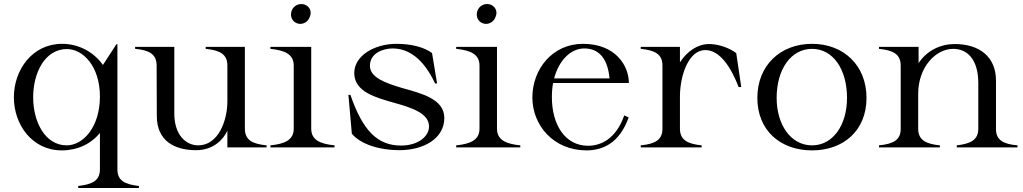

<svg xmlns="http://www.w3.org/2000/svg" viewBox="-20 -733 5086 955"><path d="M369 192V202H671V192C601 184 564 166 564 109V-513H559L492 -410C442 -480 365 -515 289 -515C140 -515 49 -385 49 -249C49 -114 139 15 287 15C365 15 433 -17 477 -72V109C477 166 439 184 369 192ZM312 -10C204 -10 145 -127 145 -249C145 -372 204 -489 313 -489C393 -489 477 -403 477 -253C477 -99 392 -10 312 -10Z M956 14C1041 14 1091 -39 1111 -83V0H1306V-10C1236 -17 1198 -36 1198 -93V-500H1003V-490C1073 -483 1111 -464 1111 -407V-229C1111 -133 1066 -10 966 -10C906 -10 847 -60 847 -169V-500H652V-490C721 -484 759 -464 759 -407L760 -156C760 -35 844 14 956 14Z M1325 -10V0H1644V-10C1574 -17 1528 -36 1528 -93V-500H1325V-490C1395 -483 1441 -464 1441 -407V-93C1441 -36 1395 -17 1325 -10ZM1522 -652C1533 -680 1516 -704 1493 -711C1468 -718 1440 -706 1430 -678C1421 -648 1436 -623 1461 -616C1484 -609 1513 -622 1522 -652Z M1966 14C2088 14 2190 -44 2190 -146C2190 -241 2077 -268 1978 -296C1898 -320 1820 -347 1820 -406C1820 -469 1886 -492 1933 -492C2010 -492 2085 -444 2144 -318H2154L2129 -469C2091 -498 2026 -515 1952 -515C1845 -515 1742 -458 1742 -369C1743 -276 1848 -248 1943 -221C2029 -197 2114 -169 2114 -104C2114 -54 2059 -9 1975 -9C1857 -9 1784 -84 1723 -261H1713L1730 -68C1773 -16 1866 14 1966 14Z M2249 -10V0H2568V-10C2498 -17 2452 -36 2452 -93V-500H2249V-490C2319 -483 2365 -464 2365 -407V-93C2365 -36 2319 -17 2249 -10ZM2446 -652C2457 -680 2440 -704 2417 -711C2392 -718 2364 -706 2354 -678C2345 -648 2360 -623 2385 -616C2408 -609 2437 -622 2446 -652Z M2897 15C2977 15 3061 -20 3107 -149L3085 -159C3044 -42 2969 -8 2905 -8C2791 -8 2725 -112 2725 -250C2725 -275 2727 -298 2731 -320H3108C3108 -405 3043 -515 2879 -515C2729 -515 2628 -390 2628 -248C2628 -109 2734 15 2897 15ZM2736 -343C2761 -435 2820 -492 2886 -492C2948 -492 3001 -456 3012 -343Z M3362 -93V-255C3363 -363 3407 -484 3488 -484C3563 -484 3618 -393 3654 -300H3667L3642 -469C3607 -495 3554 -514 3507 -514C3450 -514 3398 -478 3362 -423V-500H3167V-490C3237 -483 3275 -464 3275 -407V-93C3275 -36 3237 -17 3167 -10V0H3470V-10C3401 -17 3362 -36 3362 -93Z M4019 15C4176 15 4290 -84 4290 -246C4290 -408 4176 -515 4019 -515C3862 -515 3747 -408 3747 -246C3747 -84 3862 15 4019 15ZM4019 -10C3914 -10 3843 -112 3843 -246C3843 -388 3914 -490 4019 -490C4124 -490 4193 -388 4193 -246C4193 -112 4124 -10 4019 -10Z M4934 -93V-332C4934 -451 4851 -514 4729 -514C4660 -514 4591 -483 4549 -419V-500H4352V-490C4422 -483 4460 -464 4460 -407V-93C4461 -36 4422 -17 4352 -10V0H4655V-10C4586 -17 4547 -36 4547 -93V-266C4547 -399 4634 -490 4721 -490C4792 -490 4846 -437 4846 -319V-93C4846 -37 4808 -18 4739 -10V0H5041V-10C4971 -16 4933 -36 4934 -93Z"/></svg>

Font: Sprat
Style: Regular
Weight: 400
Designer: Ethan Nakache
Foundry: Collletttivo
Version: Version 2.000;Glyphs 3.2 (3217)